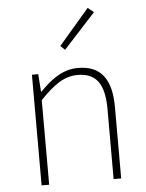

<svg xmlns="http://www.w3.org/2000/svg" viewBox="-56 -865 693 911"><g transform="rotate(-5 290.0 -410.0)"><path d="M105 0H141V-403C208 -472 256 -507 321 -507C411 -507 448 -450 448 -334V0H484V-339C484 -475 433 -540 325 -540C252 -540 197 -498 143 -443H141L135 -527H105ZM272 -631 424 -797 396 -820 251 -651Z"/></g></svg>

Font: Genne Gothic ExtraLight
Style: Regular
Weight: 250
Designer: Ryoko NISHIZUKA (kana & ideographs); Paul D. Hunt (Latin, Greek & Cyrillic); Wenlong ZHANG (bopomofo); Sandoll Communica
Foundry: Adobe Systems Incorporated
Version: Version 1.004;PS 1.004;hotconv 16.6.51;makeotf.lib2.5.65220